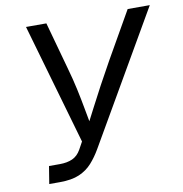

<svg xmlns="http://www.w3.org/2000/svg" viewBox="-81 -804 837 880"><g transform="rotate(-10 337.0 -364.0)"><path d="M77.6 0 90.8 -81.5H141.1Q175.3 -81.5 200 -92.5Q224.6 -103.5 240.2 -131.3L259.3 -166L97.7 -727.5H192.4L252.4 -510.3Q268.6 -453.1 279.1 -404.3Q289.6 -355.5 297.9 -309.3Q306.2 -263.2 315.4 -214.8H289.6Q314.9 -263.7 338.6 -309.6Q362.3 -355.5 388.4 -404.3Q414.6 -453.1 446.8 -510.3L570.8 -727.5H673.8L321.8 -119.6Q301.8 -85 277.6 -57.9Q253.4 -30.8 218 -15.4Q182.6 0 126.5 0Z"/></g></svg>

Font: Inter 18pt
Style: Italic
Weight: 400
Italic angle: -9.3988°
Designer: Rasmus Andersson
Foundry: rsms
Version: Version 4.001;git-66647c0bb